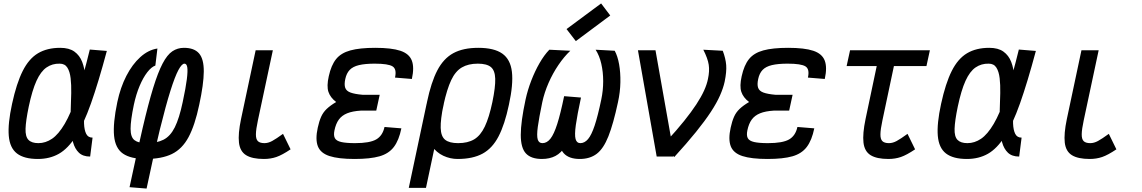

<svg xmlns="http://www.w3.org/2000/svg" viewBox="-20 -910 6640 1116"><path d="M518 -110 504 0Q462 0 438.5 -22.5Q415 -45 404.5 -83.5Q394 -122 391.5 -170Q389 -218 391 -269.5Q393 -321 394 -369Q395 -417 390.5 -455.5Q386 -494 371.5 -517Q357 -540 327 -540Q284 -541 250.5 -518Q217 -495 192 -440Q167 -385 147 -290Q130 -208 128.5 -162Q127 -116 145.5 -97Q164 -78 203 -78Q245 -78 282.5 -103.5Q320 -129 356 -190Q392 -251 427.5 -356.5Q463 -462 502 -622L601 -614Q552 -431 509 -309.5Q466 -188 420.5 -117Q375 -46 322 -16Q269 14 200 14Q120 14 78.5 -18Q37 -50 31 -120.5Q25 -191 50 -306Q76 -426 112 -497.5Q148 -569 201 -600.5Q254 -632 330 -632Q382 -632 412.5 -610Q443 -588 457.5 -550.5Q472 -513 475 -467Q478 -421 475.5 -371Q473 -321 470 -275Q467 -229 468.5 -191.5Q470 -154 481 -132Q492 -110 518 -110Z M733 178Q776 -24 809 -165.5Q842 -307 870 -398Q898 -489 925 -540.5Q952 -592 982 -612Q1012 -632 1049 -632Q1109 -632 1137 -599.5Q1165 -567 1164.5 -494Q1164 -421 1138 -301Q1113 -182 1076 -113Q1039 -44 979.5 -15Q920 14 827 14Q740 14 695 -17Q650 -48 643 -120.5Q636 -193 662 -317Q680 -402 714.5 -469Q749 -536 795.5 -578Q842 -620 895 -628L883 -529Q860 -521 836 -490Q812 -459 791.5 -410.5Q771 -362 758 -301Q739 -210 739 -161.5Q739 -113 761.5 -95.5Q784 -78 830 -78Q891 -78 930.5 -98Q970 -118 996 -170Q1022 -222 1042 -317Q1060 -401 1066 -449.5Q1072 -498 1068.5 -519Q1065 -540 1052 -540Q1037 -540 1017 -503Q997 -466 970.5 -382Q944 -298 909.5 -158.5Q875 -19 832 186Z M1514 14Q1446 14 1410.5 -8Q1375 -30 1369 -81Q1363 -132 1381 -218L1466 -618H1566L1479 -210Q1468 -159 1467.5 -130Q1467 -101 1479 -89.5Q1491 -78 1517 -78Q1539 -78 1562 -90.5Q1585 -103 1625 -132L1669 -42Q1620 -9 1586.5 2.5Q1553 14 1514 14Z M2041 14Q1947 14 1895 -3Q1843 -20 1827.5 -60Q1812 -100 1827 -168Q1835 -205 1846.5 -231Q1858 -257 1879 -277Q1900 -297 1934 -317Q1900 -343 1889 -376Q1878 -409 1891 -467Q1905 -531 1933.5 -566.5Q1962 -602 2016.5 -617Q2071 -632 2161 -632Q2256 -632 2307 -615Q2358 -598 2373.5 -558.5Q2389 -519 2374 -451L2276 -459Q2287 -508 2262 -524Q2237 -540 2158 -540Q2102 -540 2066.5 -531.5Q2031 -523 2012.5 -503.5Q1994 -484 1987 -451Q1980 -419 1986.5 -400Q1993 -381 2017.5 -372Q2042 -363 2088 -359H2187L2167 -267H2077Q2029 -264 1998 -251.5Q1967 -239 1949.5 -215Q1932 -191 1924 -152Q1918 -123 1926.5 -107Q1935 -91 1963.5 -84.5Q1992 -78 2044 -78Q2129 -78 2166.5 -99.5Q2204 -121 2215 -172L2313 -164Q2299 -95 2269.5 -56Q2240 -17 2186 -1.5Q2132 14 2041 14Z M2640 14Q2597 14 2557 -4.5Q2517 -23 2489 -62.5Q2461 -102 2452 -165Q2443 -228 2462 -317Q2486 -432 2522 -501Q2558 -570 2615 -601Q2672 -632 2760 -632Q2852 -632 2899.5 -598.5Q2947 -565 2955.5 -492.5Q2964 -420 2938 -301Q2914 -187 2878 -117.5Q2842 -48 2785 -17Q2728 14 2640 14ZM2356 182 2460 -308H2560L2456 182ZM2643 -78Q2699 -78 2736 -100Q2773 -122 2798 -174.5Q2823 -227 2842 -317Q2860 -404 2858.5 -452.5Q2857 -501 2833 -520.5Q2809 -540 2757 -540Q2702 -540 2664.5 -518Q2627 -496 2602.5 -444Q2578 -392 2558 -301Q2540 -215 2541.5 -166Q2543 -117 2567.5 -97.5Q2592 -78 2643 -78Z M3350 14Q3286 14 3256 -20Q3226 -54 3227.5 -134Q3229 -214 3259 -351L3357 -343Q3335 -241 3327 -183.5Q3319 -126 3325.5 -102Q3332 -78 3353 -78Q3378 -78 3398 -101.5Q3418 -125 3436.5 -180.5Q3455 -236 3475 -332Q3486 -384 3486 -438Q3486 -492 3475 -539.5Q3464 -587 3442 -621L3553 -615Q3570 -584 3578.5 -536.5Q3587 -489 3586 -432Q3585 -375 3572 -316Q3545 -190 3516.5 -118Q3488 -46 3448.5 -16Q3409 14 3350 14ZM3130 14Q3067 14 3037 -18Q3007 -50 3007 -126Q3007 -202 3035 -332Q3047 -387 3068 -441.5Q3089 -496 3116 -543Q3143 -590 3173 -621L3295 -615Q3259 -581 3226 -532.5Q3193 -484 3168.5 -428Q3144 -372 3132 -316Q3113 -225 3106 -173Q3099 -121 3105.5 -99.5Q3112 -78 3133 -78Q3159 -78 3179.5 -104Q3200 -130 3219 -189.5Q3238 -249 3259 -351L3357 -343Q3336 -240 3314.5 -171Q3293 -102 3267.5 -61.5Q3242 -21 3208.5 -3.5Q3175 14 3130 14ZM3327 -671 3273 -741 3474 -890 3527 -820Z M3797 0 3688 -618H3790L3897 -14L3895 0ZM3899 3 3855 -90Q3914 -154 3956.5 -207Q3999 -260 4027.5 -303.5Q4056 -347 4072.5 -383.5Q4089 -420 4095 -451Q4105 -497 4099.5 -533.5Q4094 -570 4068 -621L4181 -615Q4198 -570 4201 -531.5Q4204 -493 4192 -435Q4184 -398 4165 -355Q4146 -312 4112 -260Q4078 -208 4025.5 -143Q3973 -78 3899 3Z M4441 14Q4347 14 4295 -3Q4243 -20 4227.5 -60Q4212 -100 4227 -168Q4235 -205 4246.5 -231Q4258 -257 4279 -277Q4300 -297 4334 -317Q4300 -343 4289 -376Q4278 -409 4291 -467Q4305 -531 4333.5 -566.5Q4362 -602 4416.5 -617Q4471 -632 4561 -632Q4656 -632 4707 -615Q4758 -598 4773.5 -558.5Q4789 -519 4774 -451L4676 -459Q4687 -508 4662 -524Q4637 -540 4558 -540Q4502 -540 4466.5 -531.5Q4431 -523 4412.5 -503.5Q4394 -484 4387 -451Q4380 -419 4386.5 -400Q4393 -381 4417.5 -372Q4442 -363 4488 -359H4587L4567 -267H4477Q4429 -264 4398 -251.5Q4367 -239 4349.5 -215Q4332 -191 4324 -152Q4318 -123 4326.5 -107Q4335 -91 4363.5 -84.5Q4392 -78 4444 -78Q4529 -78 4566.5 -99.5Q4604 -121 4615 -172L4713 -164Q4699 -95 4669.5 -56Q4640 -17 4586 -1.5Q4532 14 4441 14Z M5144 14Q5076 14 5040.5 -8Q5005 -30 4999 -81Q4993 -132 5011 -218L5089 -588H5189L5109 -210Q5098 -159 5097.5 -130Q5097 -101 5109 -89.5Q5121 -78 5147 -78Q5169 -78 5192 -90.5Q5215 -103 5255 -132L5299 -42Q5250 -9 5216.5 2.5Q5183 14 5144 14ZM4901 -526 4921 -618H5385L5365 -526Z M5918 -110 5904 0Q5862 0 5838.5 -22.5Q5815 -45 5804.5 -83.5Q5794 -122 5791.5 -170Q5789 -218 5791 -269.5Q5793 -321 5794 -369Q5795 -417 5790.5 -455.5Q5786 -494 5771.5 -517Q5757 -540 5727 -540Q5684 -541 5650.5 -518Q5617 -495 5592 -440Q5567 -385 5547 -290Q5530 -208 5528.5 -162Q5527 -116 5545.5 -97Q5564 -78 5603 -78Q5645 -78 5682.5 -103.5Q5720 -129 5756 -190Q5792 -251 5827.5 -356.5Q5863 -462 5902 -622L6001 -614Q5952 -431 5909 -309.5Q5866 -188 5820.5 -117Q5775 -46 5722 -16Q5669 14 5600 14Q5520 14 5478.5 -18Q5437 -50 5431 -120.5Q5425 -191 5450 -306Q5476 -426 5512 -497.5Q5548 -569 5601 -600.5Q5654 -632 5730 -632Q5782 -632 5812.5 -610Q5843 -588 5857.5 -550.5Q5872 -513 5875 -467Q5878 -421 5875.5 -371Q5873 -321 5870 -275Q5867 -229 5868.5 -191.5Q5870 -154 5881 -132Q5892 -110 5918 -110Z M6314 14Q6246 14 6210.5 -8Q6175 -30 6169 -81Q6163 -132 6181 -218L6266 -618H6366L6279 -210Q6268 -159 6267.5 -130Q6267 -101 6279 -89.5Q6291 -78 6317 -78Q6339 -78 6362 -90.5Q6385 -103 6425 -132L6469 -42Q6420 -9 6386.5 2.5Q6353 14 6314 14Z"/></svg>

Font: Victor Mono Thin
Style: Italic
Weight: 100
Italic angle: -12°
Monospace: yes
Designer: Rune Bjørnerås
Version: Version 1.561;gftools[0.9.30]